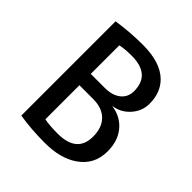

<svg xmlns="http://www.w3.org/2000/svg" viewBox="-180 -771 909 909"><g transform="rotate(45 274.5 -316.5)"><path d="M90 -1V-632Q176 -645 260 -645Q379 -645 435 -589Q480 -544 480 -470Q480 -421 446.5 -383Q413 -345 364 -338V-337Q426 -328 462.5 -283.5Q499 -239 499 -170Q499 -80 426 -31Q363 12 260 12Q168 12 90 -1ZM183 -564V-373H277Q327 -373 356.5 -396.5Q386 -420 386 -460Q386 -571 259 -571Q213 -571 183 -564ZM183 -297V-69Q218 -62 272 -62Q401 -62 401 -171Q401 -231 368 -264Q335 -297 275 -297Z"/></g></svg>

Font: TajawalTap Med
Style: Regular
Weight: 500
Designer: Boutros Fonts
Foundry: Created by Boutros International 2017
Version: Version 2.700